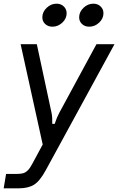

<svg xmlns="http://www.w3.org/2000/svg" viewBox="-35 -793 642 1043"><path d="M-15 230 -2 152H50Q75 152 89 148.5Q103 145 115.5 133Q128 121 142 94L197 -8L77 -553H165L245 -180Q250 -156 249 -120H262Q274 -156 287 -180L489 -553H587L214 131Q182 190 150.5 210Q119 230 67 230ZM195 -699Q195 -728 218.5 -750.5Q242 -773 272 -773Q296 -773 311.5 -758Q327 -743 327 -721Q327 -692 303.5 -670Q280 -648 250 -648Q226 -648 210.5 -662.5Q195 -677 195 -699ZM395 -699Q395 -728 418.5 -750.5Q442 -773 472 -773Q496 -773 511.5 -758Q527 -743 527 -721Q527 -692 503.5 -670Q480 -648 450 -648Q426 -648 410.5 -662.5Q395 -677 395 -699Z"/></svg>

Font: Open Sauce Sans
Style: Italic
Weight: 400
Italic angle: -10°
Designer: Alfredo Marco Pradil
Foundry: Creative Sauce Fz LLC
Version: Version 1.477